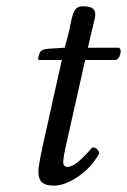

<svg xmlns="http://www.w3.org/2000/svg" viewBox="-20 -581 404 611"><path d="M116.2 -118.2 176.8 -390.1H106.9Q101.1 -390.1 101.1 -392.1Q101.1 -397.5 105 -409.2Q108.9 -424.3 132.8 -425.8L186 -429.2L199.2 -479Q201.2 -487.3 203.9 -501.5Q206.5 -515.6 208.7 -524.2Q210.9 -532.7 214.8 -542.2Q218.8 -551.8 225.8 -556.4Q232.9 -561 243.2 -561Q266.1 -561 274.7 -554.4Q283.2 -547.9 283.2 -534.2Q283.2 -528.8 280.8 -518.3Q278.3 -507.8 274.9 -494.4Q271.5 -481 270 -474.1L259.8 -429.2H358.9Q366.7 -423.3 362.8 -408.7Q358.9 -394 349.1 -390.1H251L191.9 -127Q181.2 -80.1 181.2 -64Q181.2 -56.2 185.5 -53Q189.9 -49.8 193.8 -49.8Q207 -49.8 224.1 -62.5Q241.2 -75.2 273.9 -111.8Q291.5 -111.8 295.9 -92.8Q271 -47.9 228.5 -19Q186 9.8 150.9 9.8Q126.5 9.8 114.3 -0.2Q102.1 -10.3 102.1 -36.1Q102.1 -51.3 116.2 -118.2Z"/></svg>

Font: Common Serif
Style: Italic
Weight: 400
Italic angle: -12°
Designer: Philipp H. Poll, Khaled Hosny
Foundry: Stefan Peev, Context Ltd.
Version: Version 1.026